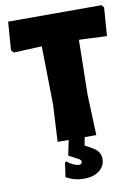

<svg xmlns="http://www.w3.org/2000/svg" viewBox="-93 -709 706 978"><g transform="rotate(-10 259.5 -219.5)"><path d="M358 -493 353 -210 361 0H301L293 42L327 61Q351 74 361 89.5Q371 105 371 124Q371 161 341.5 184.5Q312 208 261 208Q212 208 169 184L180 109L188 106Q203 119 220 126.5Q237 134 248 134Q264 134 264 120Q264 111 252 105L202 78L218 0H161L171 -190L166 -493H153L20 -487L8 -501L19 -647H502L513 -633L502 -487L370 -493Z"/></g></svg>

Font: Luna Sans Black
Style: Regular
Weight: 900
Designer: Juan Pablo del Peral
Foundry: Huerta Tipografica
Version: Version 2.001; ttfautohint (v1.5)